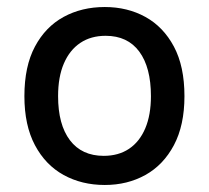

<svg xmlns="http://www.w3.org/2000/svg" viewBox="-20 -514 595 547"><path d="M278.5 13Q213 13 161.2 -15.5Q109.5 -44 79.5 -100.5Q49.5 -157 49.5 -240Q49.5 -325 79.5 -381.2Q109.5 -437.5 161.2 -465.8Q213 -494 278.5 -494Q343 -494 394.2 -465.8Q445.5 -437.5 475.5 -381.2Q505.5 -325 505.5 -240Q505.5 -157 475.5 -100.5Q445.5 -44 394.2 -15.5Q343 13 278.5 13ZM275.5 -70Q317.5 -70 347.5 -90Q377.5 -110 393.8 -148.2Q410 -186.5 410 -240Q410 -322 376.8 -367Q343.5 -412 281 -412Q239 -412 208.8 -391.8Q178.5 -371.5 162 -333.2Q145.5 -295 145.5 -240Q145.5 -159 179.2 -114.5Q213 -70 275.5 -70Z"/></svg>

Font: Karla Medium
Style: Regular
Weight: 500
Designer: Jonathan Pinhorn
Version: Version 2.001